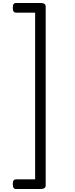

<svg xmlns="http://www.w3.org/2000/svg" viewBox="-20 -1195 505 1290"><path d="M66 42Q66 24 71.5 17Q77 10 88 10H216V-1110H88Q77 -1110 71.5 -1117.5Q66 -1125 66 -1143Q66 -1161 71.5 -1168Q77 -1175 88 -1175H251Q287 -1175 287 -1152V51Q287 75 251 75H88Q77 75 71.5 67.5Q66 60 66 42Z"/></svg>

Font: Playwrite FR Moderne Light
Style: Regular
Weight: 300
Version: Version 1.002